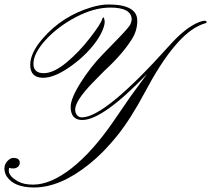

<svg xmlns="http://www.w3.org/2000/svg" viewBox="-148 -704 938 853"><path d="M-88.9 -2.4Q-60.1 -2.4 -60.1 19Q-60.1 29.8 -68.4 37.1Q-77.1 44.4 -88.9 44.4Q-100.6 44.4 -107.4 41.5Q-108.9 46.9 -108.9 55.7Q-108.9 64.5 -100.1 76.7Q-91.3 88.9 -66.9 102.5Q-42.5 116.2 -1 116.2Q77.1 116.2 169.9 43.5Q262.7 -29.3 355.5 -164.1L431.2 -274.4L504.9 -375Q308.6 -170.9 217.3 -170.9Q166 -170.9 166 -229.5Q166 -266.6 210 -336.4Q253.9 -406.2 306.6 -460.4L382.8 -539.1Q427.2 -585 432.1 -597.7Q437 -610.4 437 -617.2Q437 -670.4 341.3 -670.4Q269 -669.9 189 -627.9Q108.9 -585.9 54.7 -526.4Q0.5 -466.8 0.5 -420.4Q1 -378.9 45.9 -378.9Q90.8 -378.9 147.9 -426.8Q205.1 -474.6 252.9 -537.1Q300.8 -598.6 306.2 -620.1Q310.1 -627 311 -627Q314.9 -627 316.9 -611.3Q318.8 -595.7 306.6 -567.4Q294.4 -539.1 272.5 -510.7Q228.5 -452.6 160.2 -405.3Q92.3 -358.4 43.9 -358.4Q-13.7 -358.4 -13.7 -416Q-13.7 -469.2 42.5 -533.7Q128.4 -632.8 258.8 -671.9Q300.8 -684.1 333.5 -684.1Q461.9 -684.1 461.9 -611.8Q461.9 -569.3 439.5 -532.7Q397.9 -464.8 314.5 -388.2L261.2 -334Q186 -255.4 186 -217.3Q186 -203.1 193.8 -192.9Q202.1 -182.6 215.8 -182.6Q318.4 -182.6 603 -500Q675.3 -581.5 735.8 -605.5Q752 -611.8 760.7 -611.8Q769.5 -611.3 770 -606.4Q770 -601.6 762.2 -600.1L748 -595.2Q630.9 -549.8 495.1 -293Q432.6 -175.8 373 -101.6Q313.5 -27.3 250 23.9Q120.1 128.9 3.4 128.9Q-85.9 128.9 -118.2 79.6Q-128.4 63.5 -128.4 43.9Q-127.9 24.4 -114.3 10.7Q-100.6 -2.9 -88.9 -2.4Z"/></svg>

Font: PinyonScript
Style: Regular
Weight: 400
Designer: Nicole Fally
Foundry: Nicole Fally
Version: Version 1.005